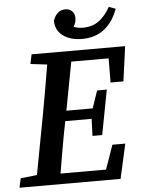

<svg xmlns="http://www.w3.org/2000/svg" viewBox="-72 -921 717 967"><g transform="rotate(-5 287.0 -437.5)"><path d="M96 -616 106 -664H579L555 -488H490L491 -610H302L256 -366H389L419 -454H468L425 -228H376L379 -314H246L245 -310Q232 -246 221 -182Q210 -118 199 -53H429L472 -175H537L498 0H-13L-3 -47L80 -56L136 -354Q147 -417 158.5 -480Q170 -543 180 -606ZM367 -719Q308 -719 270.5 -746.5Q233 -774 233 -823Q240 -845 255.5 -860Q271 -875 296 -875Q316 -875 329 -862Q342 -849 342 -826Q342 -804 329 -784Q350 -775 375 -775Q423 -775 456 -799Q489 -823 514 -868L548 -856Q525 -791 479.5 -755Q434 -719 367 -719Z"/></g></svg>

Font: Source Serif 4 Semibold
Style: Italic
Weight: 600
Italic angle: -12°
Designer: Frank Grießhammer
Foundry: Adobe
Version: Version 4.005;hotconv 1.1.0;makeotfexe 2.6.0